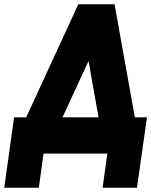

<svg xmlns="http://www.w3.org/2000/svg" viewBox="-33 -720 709 900"><path d="M-13 160H149L171 0H470L448 160H609L656 -170H599L504 -700H334L90 -170H33ZM382 -434 429 -170H260Z"/></svg>

Font: Unageo
Style: Black-Italic
Weight: 900
Designer: Richard Sepsi
Foundry: Richard Sepsi
Version: Version 2.000